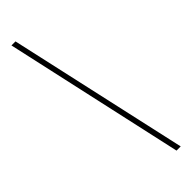

<svg xmlns="http://www.w3.org/2000/svg" viewBox="-285 -752 843 843"><g transform="rotate(-45 136.5 -330.5)"><path d="M217 89 31 -750H56L243 89Z"/></g></svg>

Font: Moniqa Extra Bold Narrow Heading
Style: Regular
Weight: 800
Width: 4
Designer: Rajesh Rajput
Foundry: Rajesh Rajput
Version: Version 1.000;December 15, 2022;FontCreator 14.0.0.2794 32-b